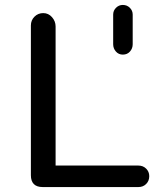

<svg xmlns="http://www.w3.org/2000/svg" viewBox="-20 -757 634 777"><path d="M153 0Q105 0 105 -48V-654Q105 -675 119.5 -689.5Q134 -704 155 -704Q176 -704 190.5 -687.5Q205 -671 205 -650V-87H540Q559 -87 571.5 -74.5Q584 -62 584 -44Q584 -25 571.5 -12.5Q559 0 540 0ZM438 -698Q438 -714 449.5 -725.5Q461 -737 477 -737Q494 -737 505.5 -725.5Q517 -714 517 -698V-578Q517 -561 506 -548.5Q495 -536 477 -536Q460 -536 449 -548.5Q438 -561 438 -578Z"/></svg>

Font: Sepalumica Med
Style: Regular
Weight: 500
Designer: Julieta Ulanovsky
Foundry: Julieta Ulanovsky
Version: Version 7.200